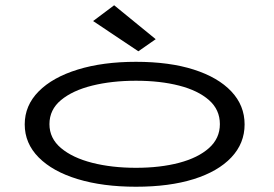

<svg xmlns="http://www.w3.org/2000/svg" viewBox="-20 -702 1040 730"><path d="M497 8Q371 8 275.5 -21Q180 -50 127 -103.5Q74 -157 74 -229Q74 -301 127 -354.5Q180 -408 275.5 -437.5Q371 -467 497 -467Q624 -467 716.5 -437.5Q809 -408 859.5 -354.5Q910 -301 910 -229Q910 -157 859.5 -103.5Q809 -50 716.5 -21Q624 8 497 8ZM497 -64Q589 -64 661 -83Q733 -102 774.5 -139Q816 -176 816 -230Q816 -285 774.5 -321.5Q733 -358 661 -376.5Q589 -395 497 -395Q405 -395 330.5 -376.5Q256 -358 212 -321.5Q168 -285 168 -230Q168 -176 212 -139Q256 -102 330.5 -83Q405 -64 497 -64ZM506 -507 334 -622 414 -682 572 -553Z"/></svg>

Font: Inconsolata UltraExpanded Thin
Style: Regular
Weight: 100
Width: 9
Monospace: yes
Designer: Raph Levien, Cyreal, Brenton Simpson
Foundry: Raph Levien, Cyreal, Google
Version: Version 3.100; ttfautohint (v1.8.4.7-5d5b)